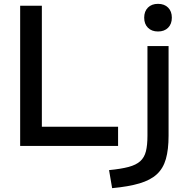

<svg xmlns="http://www.w3.org/2000/svg" viewBox="-20 -760 1000 1000"><path d="M85 0V-730H198V-100H595V0ZM548 126Q610 120 649.5 109.5Q689 99 710.5 79.5Q732 60 740 28Q748 -4 748 -53V-520H858V-53Q858 19 844 68Q830 117 797 147.5Q764 178 707 195Q650 212 564 220ZM803 -596Q770 -596 750.5 -615.5Q731 -635 731 -668Q731 -701 750.5 -720.5Q770 -740 803 -740Q836 -740 855.5 -720.5Q875 -701 875 -668Q875 -635 855.5 -615.5Q836 -596 803 -596Z"/></svg>

Font: M PLUS 2 Medium
Style: Regular
Weight: 500
Designer: Coji Morishita
Foundry: UNDERFOREST DESIGN
Version: Version 1.001